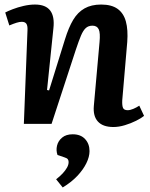

<svg xmlns="http://www.w3.org/2000/svg" viewBox="-20 -545 662 845"><path d="M614 -35Q602 -25 579 -13.5Q556 -2 529.5 6Q503 14 479 14Q433 14 411 -10Q389 -34 393 -79L418 -359Q422 -400 414.5 -416Q407 -432 387 -432Q369 -432 357.5 -421.5Q346 -411 336.5 -388.5Q327 -366 314 -327L207 0H85L101 -412Q102 -432 96 -440.5Q90 -449 76 -449Q66 -449 53 -445Q40 -441 21 -433L3 -490Q14 -496 36 -504.5Q58 -513 84 -519Q110 -525 134 -525Q181 -525 201 -498.5Q221 -472 215 -420L187 -149L196 -147L266 -372Q282 -424 302 -457.5Q322 -491 352 -508Q382 -525 425 -525Q471 -525 497.5 -506Q524 -487 534 -450.5Q544 -414 540 -360L518 -103Q517 -80 521.5 -70Q526 -60 542 -60Q553 -60 567 -66Q581 -72 593 -80ZM256 280 227 244Q244 231 256 218Q268 205 275 192.5Q282 180 282 168Q282 161 278.5 156Q275 151 265 148L233 137Q226 117 231 96Q236 75 253.5 60.5Q271 46 300 46Q335 46 354.5 67Q374 88 374 120Q374 145 360 173.5Q346 202 320 229.5Q294 257 256 280Z"/></svg>

Font: Literata 18pt SemiBold
Style: Italic
Weight: 600
Italic angle: -2°
Designer: Latin by Veronika Burian and Jose Scaglione. Greek by Irene Vlachou. Cyrillic by Vera Evstafieva
Foundry: TypeTogether
Version: Version 3.103;gftools[0.9.29]